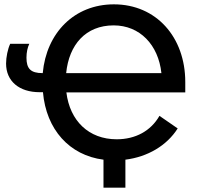

<svg xmlns="http://www.w3.org/2000/svg" viewBox="-20 -730 907 885"><path d="M834 -304V-352C834 -559 700 -710 505 -710C323 -710 194 -579 177 -393H176C122 -393 102 -413 102 -464C102 -489 107 -511 115 -528H27C16 -505 8 -467 8 -437C8 -356 68 -305 163 -305H178C193 -133 300 -14 457 6V135H558V6C661 -7 749 -59 799 -138L715 -196C675 -126 604 -88 518 -88C389 -88 302 -173 286 -304ZM285 -393C298 -524 375 -613 504 -613C624 -613 710 -524 724 -393Z"/></svg>

Font: Fixel Display Medium
Style: Regular
Weight: 500
Designer: AlfaBravo + MacPaw
Foundry: Kyrylo Tkachov, Marchela Mozhyna, Serhii Makarenko, Maria Weinstein, Zakhar Kryvoshyya
Version: Version 1.211